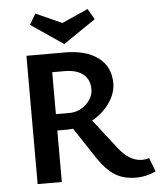

<svg xmlns="http://www.w3.org/2000/svg" viewBox="-59 -920 818 981"><g transform="rotate(-5 350.5 -429.0)"><path d="M459 -814 293 -701 127 -814 159 -869 293 -809 427 -869ZM674 -83 701 -12Q651 11 601 11Q535 11 491 -17Q447 -45 407 -104L300 -266Q282 -264 273 -264H219V0H95V-658H293Q400 -658 462.5 -611.5Q525 -565 525 -480Q525 -428 490.5 -379Q456 -330 401 -299L519 -147Q574 -77 637 -77Q658 -77 674 -83ZM219 -348H289Q338 -348 374.5 -382.5Q411 -417 411 -459Q411 -509 377.5 -536Q344 -563 282 -563H219Z"/></g></svg>

Font: EauTest
Style: Bold
Weight: 700
Designer: Christian Thalmann (Catharsis Fonts)
Version: Version 0.001;PS 000.001;hotconv 1.0.88;makeotf.lib2.5.64775